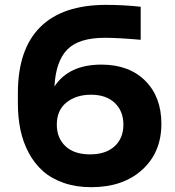

<svg xmlns="http://www.w3.org/2000/svg" viewBox="-20 -756 727 797"><path d="M358.9 21Q295.9 21 244.6 3.2Q193.4 -14.6 158.2 -45.9Q123 -77.1 99.4 -121.3Q75.7 -165.5 64.9 -216.8Q54.2 -268.1 54.2 -327.1V-369.1Q54.2 -551.3 147 -643.6Q239.7 -735.8 420.9 -735.8Q492.2 -735.8 564 -728V-590.8Q470.7 -599.1 415 -599.1Q306.6 -599.1 259 -550Q211.4 -501 206.1 -397Q265.6 -487.8 400.9 -487.8Q515.6 -487.8 582.8 -420.9Q649.9 -354 649.9 -242.2Q649.9 -123.5 570.3 -51.3Q490.7 21 358.9 21ZM354 -115.2Q418.9 -115.2 455.6 -148.7Q492.2 -182.1 492.2 -238.8Q492.2 -294.9 456.3 -328.9Q420.4 -362.8 357.9 -362.8Q295.9 -362.8 255.9 -330.6Q215.8 -298.3 215.8 -238.8Q215.8 -183.1 251.7 -149.2Q287.6 -115.2 354 -115.2Z"/></svg>

Font: Sora
Style: Bold
Weight: 700
Designer: Jonathan Barnbrook, Julián Moncada
Foundry: Barnbrook Fonts
Version: Version 2.000